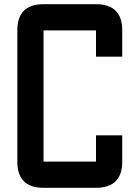

<svg xmlns="http://www.w3.org/2000/svg" viewBox="-20 -895 665 915"><path d="M437.5 -125V-250H562.5V-125Q562.5 0 437.5 0H187.5Q62.5 0 62.5 -125V-750Q62.5 -875 187.5 -875H437.5Q562.5 -875 562.5 -750V-625H437.5V-750H187.5V-125Z"/></svg>

Font: Oldtimer
Style: Regular
Weight: 400
Designer: GGBotNet
Foundry: GGBotNet
Version: 1.00